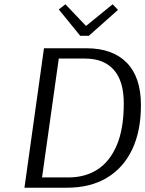

<svg xmlns="http://www.w3.org/2000/svg" viewBox="-20 -875 678 895"><path d="M254 -831 285 -855 381 -754 505 -855 530 -829 394 -708H354ZM185 -650H383Q505 -650 571 -582.5Q637 -515 637 -385Q637 -264 596 -178Q555 -92 478 -46Q401 0 292 0H94ZM254 -602 176 -48H300Q377 -48 434.5 -85Q492 -122 524.5 -198.5Q557 -275 557 -393Q557 -497 510.5 -549.5Q464 -602 377 -602Z"/></svg>

Font: Arsenal SC
Style: Italic
Weight: 400
Italic angle: -9.10001°
Designer: Andrij Shevchenko
Foundry: Stairsfor
Version: Version 2.001; ttfautohint (v1.8.4.7-5d5b)